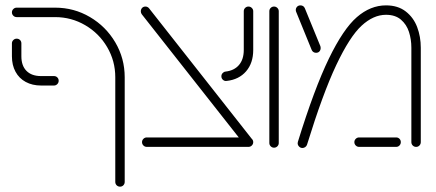

<svg xmlns="http://www.w3.org/2000/svg" viewBox="-20 -547 1622 715"><path d="M409.3 130.4V-259.3Q409.3 -320 379.1 -371.5Q348.9 -423 297.4 -453.1Q245.9 -483.3 185.2 -483.3H42.2Q34.8 -483.3 29.6 -488.5Q24.4 -493.7 24.4 -501.1Q24.4 -508.1 29.6 -513.3Q34.8 -518.5 42.2 -518.5H185.2Q255.6 -518.5 315 -483.5Q374.4 -448.5 409.4 -389.1Q444.4 -329.6 444.4 -259.3V130.4Q444.4 137.8 439.4 143Q434.4 148.1 427 148.1Q419.6 148.1 414.4 143Q409.3 137.8 409.3 130.4ZM24.4 -337.4V-385.6Q24.4 -392.6 29.6 -397.8Q34.8 -403 42.2 -403Q49.6 -403 54.6 -398Q59.6 -393 59.6 -385.6V-337.4Q59.6 -302.2 78.7 -283Q97.8 -263.7 133 -263.7H181.1Q188.5 -263.7 193.5 -258.7Q198.5 -253.7 198.5 -246.3Q198.5 -238.9 193.3 -233.7Q188.1 -228.5 181.1 -228.5H133Q100.4 -228.5 75.7 -241.9Q51.1 -255.2 37.8 -279.8Q24.4 -304.4 24.4 -337.4Z M504.4 -504.8Q504.4 -512.2 509.1 -517.4Q513.7 -522.6 521.9 -522.6Q525.9 -522.6 529.4 -520.7Q533 -518.9 535.2 -515.9L918.5 -28.9H874.1L508.1 -493.7Q504.4 -498.5 504.4 -504.8ZM508.9 -17.8Q508.9 -24.8 514.1 -30Q519.3 -35.2 526.7 -35.2H905.2Q912.6 -35.2 917.8 -30Q923 -24.8 923 -17.8Q923 -10.4 917.8 -5.2Q912.6 0 905.2 0H526.7Q519.3 0 514.1 -5.2Q508.9 -10.4 508.9 -17.8ZM804.4 -263Q804.4 -269.6 808.9 -274.6Q813.3 -279.6 819.6 -280.4Q852.2 -284.1 870 -305Q887.8 -325.9 887.8 -361.1V-505.2Q887.8 -512.6 893 -517.6Q898.1 -522.6 905.2 -522.6Q912.6 -522.6 917.8 -517.4Q923 -512.2 923 -505.2V-361.1Q923 -312.2 896.5 -281.5Q870 -250.7 824.1 -245.6Q816.3 -244.4 810.4 -249.6Q804.4 -254.8 804.4 -263Z M983 -14.4V-505.2Q983 -512.6 988.1 -517.6Q993.3 -522.6 1000.4 -522.6Q1007.8 -522.6 1013 -517.4Q1018.1 -512.2 1018.1 -505.2V-14.4Q1018.1 -7.4 1013 -2.2Q1007.8 3 1000.4 3Q993.3 3 988.1 -2.2Q983 -7.4 983 -14.4Z M1088.5 -13.7Q1088.5 -17 1089.3 -18.9Q1150.7 -217.4 1204.6 -328.5Q1258.5 -439.6 1309.1 -483.3Q1359.6 -527 1417.4 -527Q1461.9 -527 1490.9 -504.4Q1520 -481.9 1533.5 -446.1Q1547 -410.4 1547 -369.3V-17.8Q1547 -10.4 1542 -5.2Q1537 0 1529.6 0Q1522.2 0 1517 -5.2Q1511.9 -10.4 1511.9 -17.8V-369.3Q1511.9 -400.4 1503 -428.1Q1494.1 -455.9 1473 -473.9Q1451.9 -491.9 1417.4 -491.9Q1370.4 -491.9 1326.3 -451.1Q1282.2 -410.4 1232 -304.3Q1181.9 -198.1 1123.3 -8.1Q1121.5 -2.6 1116.7 0.7Q1111.9 4.1 1106.3 4.1Q1098.9 4.1 1093.7 -1.3Q1088.5 -6.7 1088.5 -13.7ZM1299.6 -17.8Q1299.6 -24.8 1304.8 -30Q1310 -35.2 1317.4 -35.2H1455.2Q1462.6 -35.2 1467.6 -30.2Q1472.6 -25.2 1472.6 -17.8Q1472.6 -10.4 1467.6 -5.2Q1462.6 0 1455.2 0H1317.4Q1310 0 1304.8 -5.2Q1299.6 -10.4 1299.6 -17.8ZM1140.7 -361.1 1083 -502.6Q1081.5 -505.6 1081.5 -510Q1081.5 -516.7 1086.3 -521.9Q1091.1 -527 1098.9 -527Q1104.4 -527 1108.7 -524.3Q1113 -521.5 1115.2 -516.3L1173 -375.2Q1174.1 -371.9 1174.1 -368.1Q1174.1 -360.7 1169.6 -355.6Q1165.2 -350.4 1156.7 -350.4Q1151.5 -350.4 1147 -353.3Q1142.6 -356.3 1140.7 -361.1Z"/></svg>

Font: 26F Galaxy Hebrew Light
Style: Regular
Weight: 300
Designer: C₂₉H₂₅N₃O₅
Version: Version 1.000